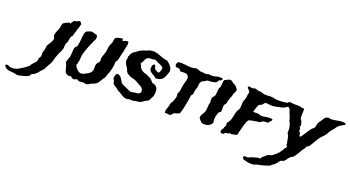

<svg xmlns="http://www.w3.org/2000/svg" viewBox="-334 -1177 3669 2013"><g transform="rotate(20 1500.0 -170.5)"><path d="M320.3 -543Q309.6 -502 297.4 -466.8Q285.2 -431.6 274.4 -390.6Q265.6 -387.7 262.2 -379.9Q258.8 -372.1 256.8 -362.3Q254.9 -352.5 253.9 -341.3Q252.9 -330.1 250 -320.3Q248 -312.5 243.2 -306.2Q238.3 -299.8 236.3 -293Q233.4 -281.2 233.4 -267.1Q233.4 -252.9 231.4 -240.2Q225.6 -214.8 211.9 -189.9Q198.2 -165 189.5 -136.7Q181.6 -117.2 177.2 -97.2Q172.9 -77.1 165 -59.6Q160.2 -47.9 152.8 -36.1Q145.5 -24.4 138.7 -10.7Q131.8 1 126 13.7Q120.1 26.4 112.3 37.1Q107.4 43.9 99.1 50.8Q90.8 57.6 84 67.4Q68.4 88.9 52.2 103.5Q36.1 118.2 7.8 128.9Q0 151.4 -20.5 160.2Q-41 168.9 -69.3 176.8Q-82 179.7 -97.7 183.1Q-113.3 186.5 -126 188.5Q-134.8 188.5 -144.5 185.5Q-154.3 182.6 -165 180.7Q-191.4 176.8 -214.4 175.8Q-237.3 174.8 -255.9 165Q-262.7 160.2 -272.5 150.9Q-282.2 141.6 -280.3 131.8Q-279.3 125 -272.9 123.5Q-266.6 122.1 -258.8 123.5Q-251 125 -243.2 128.4Q-235.4 131.8 -231.4 134.8Q-203.1 139.6 -179.2 134.8Q-155.3 129.9 -135.7 119.1Q-108.4 103.5 -84.5 87.4Q-60.5 71.3 -38.1 51.8Q-33.2 38.1 -24.4 28.3Q-15.6 18.6 -6.3 9.3Q2.9 0 10.7 -10.7Q18.6 -21.5 22.5 -36.1Q18.6 -49.8 26.9 -60.5Q35.2 -71.3 39.1 -82Q41 -89.8 40 -98.1Q39.1 -106.4 39.1 -116.2Q40 -129.9 46.4 -147.5Q52.7 -165 54.7 -182.6Q55.7 -191.4 55.7 -198.2Q55.7 -205.1 58.6 -210.9Q63.5 -219.7 70.8 -229.5Q78.1 -239.3 84 -250Q89.8 -260.7 96.2 -273.9Q102.5 -287.1 103.5 -294.9Q103.5 -305.7 97.7 -316.9Q91.8 -328.1 91.8 -339.8Q92.8 -344.7 93.8 -351.6Q94.7 -358.4 96.7 -363.3Q101.6 -380.9 109.4 -396Q117.2 -411.1 122.1 -429.7Q126 -443.4 127 -457Q127.9 -470.7 135.7 -484.4Q149.4 -494.1 164.6 -501.5Q179.7 -508.8 196.3 -515.6Q202.1 -516.6 203.6 -513.2Q205.1 -509.8 208 -507.8Q215.8 -514.6 222.2 -528.8Q228.5 -543 242.2 -549.8Q245.1 -551.8 250 -551.3Q254.9 -550.8 259.8 -552.7Q273.4 -555.7 279.3 -562Q285.2 -568.4 297.9 -565.4Q305.7 -563.5 310.5 -556.2Q315.4 -548.8 320.3 -543Z M776.4 -548.8Q784.2 -546.9 784.2 -537.6Q784.2 -528.3 788.1 -523.4Q797.9 -529.3 812.5 -535.6Q827.1 -542 845.7 -539.1Q850.6 -527.3 850.6 -517.1Q850.6 -506.8 848.6 -497.1Q846.7 -487.3 843.8 -477.1Q840.8 -466.8 838.9 -455.1Q836.9 -435.5 834 -424.8Q831.1 -414.1 827.1 -399.4Q822.3 -383.8 819.8 -368.7Q817.4 -353.5 814.5 -339.8Q811.5 -326.2 806.6 -314.9Q801.8 -303.7 792 -294.9Q793 -254.9 782.7 -213.9Q772.5 -172.9 758.8 -140.6Q754.9 -131.8 752.4 -122.1Q750 -112.3 747.1 -105.5Q744.1 -99.6 739.7 -94.2Q735.4 -88.9 730.5 -83Q716.8 -57.6 701.7 -35.6Q686.5 -13.7 659.2 -2.9Q651.4 0 645 2Q638.7 3.9 631.8 7.8Q623 12.7 608.9 21.5Q594.7 30.3 582 31.2Q575.2 31.2 566.4 28.3Q557.6 25.4 549.8 25.4Q541 25.4 530.8 26.9Q520.5 28.3 511.2 28.3Q502 28.3 494.1 26.4Q486.3 24.4 481.4 16.6Q469.7 14.6 460 21.5Q450.2 28.3 439.5 28.3Q427.7 27.3 419.4 19.5Q411.1 11.7 400.4 6.8Q393.6 10.7 387.7 10.3Q381.8 9.8 375 11.7Q369.1 7.8 363.3 6.3Q357.4 4.9 351.6 1Q340.8 -7.8 335.4 -22Q330.1 -36.1 326.2 -52.2Q322.3 -68.4 317.9 -83.5Q313.5 -98.6 304.7 -109.4Q307.6 -129.9 313.5 -147.5Q319.3 -165 326.2 -181.6Q329.1 -193.4 329.6 -207.5Q330.1 -221.7 330.6 -235.8Q331.1 -250 333 -264.2Q335 -278.3 339.8 -290Q341.8 -294.9 348.6 -300.3Q355.5 -305.7 358.4 -310.5Q361.3 -318.4 363.3 -328.6Q365.2 -338.9 367.2 -346.7Q369.1 -359.4 371.1 -377.9Q373 -396.5 374 -410.2Q376 -435.5 380.4 -458.5Q384.8 -481.4 402.3 -491.2Q417 -495.1 429.2 -502Q441.4 -508.8 461.9 -504.9Q466.8 -503.9 474.1 -501.5Q481.4 -499 487.3 -497.1Q501 -493.2 509.3 -490.7Q517.6 -488.3 519.5 -471.7Q520.5 -466.8 518.6 -455.6Q516.6 -444.3 513.7 -436.5Q511.7 -431.6 507.8 -427.7Q503.9 -423.8 502 -418.9Q500 -416 500.5 -412.1Q501 -408.2 499 -405.3Q497.1 -400.4 491.2 -389.6Q485.4 -378.9 483.4 -374Q477.5 -363.3 473.6 -351.6Q469.7 -339.8 464.8 -326.2Q459 -309.6 451.2 -289.1Q443.4 -268.6 438.5 -248Q434.6 -227.5 434.6 -209.5Q434.6 -191.4 431.6 -172.9Q429.7 -165 426.8 -158.2Q423.8 -151.4 425.8 -140.6Q415 -129.9 418.9 -119.1Q422.9 -108.4 430.7 -96.7Q436.5 -90.8 443.4 -83Q450.2 -75.2 459 -68.4Q467.8 -61.5 479.5 -58.1Q491.2 -54.7 505.9 -56.6Q515.6 -58.6 526.4 -64.5Q537.1 -70.3 545.9 -75.2Q565.4 -83 580.1 -95.2Q594.7 -107.4 601.6 -127Q605.5 -136.7 606 -146Q606.4 -155.3 606 -164.6Q605.5 -173.8 606 -184.1Q606.4 -194.3 611.3 -206.1Q616.2 -216.8 626 -225.6Q635.7 -234.4 638.7 -246.1Q640.6 -252 639.2 -257.3Q637.7 -262.7 637.7 -268.6Q637.7 -282.2 641.6 -295.9Q645.5 -309.6 650.9 -323.7Q656.2 -337.9 660.6 -351.6Q665 -365.2 666 -378.9Q667 -391.6 668 -400.4Q668.9 -409.2 670.4 -416.5Q671.9 -423.8 673.8 -431.2Q675.8 -438.5 680.7 -448.2Q685.5 -457 689.5 -467.3Q693.4 -477.5 695.3 -493.2Q697.3 -498 697.3 -505.4Q697.3 -512.7 700.2 -518.6Q704.1 -527.3 712.9 -532.7Q721.7 -538.1 732.4 -541Q743.2 -543.9 754.9 -545.4Q766.6 -546.9 776.4 -548.8Z M1185.5 -408.2Q1194.3 -404.3 1197.3 -397.9Q1200.2 -391.6 1201.7 -384.8Q1203.1 -377.9 1205.1 -371.1Q1207 -364.3 1214.8 -360.4Q1216.8 -358.4 1221.7 -355.5Q1226.6 -352.5 1232.4 -349.1Q1238.3 -345.7 1243.7 -343.3Q1249 -340.8 1252 -341.8Q1257.8 -342.8 1262.7 -350.6Q1267.6 -358.4 1271 -368.7Q1274.4 -378.9 1275.4 -389.6Q1276.4 -400.4 1274.4 -407.2Q1272.5 -410.2 1263.7 -415.5Q1254.9 -420.9 1250 -422.9Q1236.3 -427.7 1224.6 -434.6Q1212.9 -441.4 1199.2 -446.3Q1193.4 -448.2 1187 -452.6Q1180.7 -457 1174.8 -457Q1170.9 -458 1166 -455.6Q1161.1 -453.1 1156.2 -453.1Q1150.4 -452.1 1142.1 -452.6Q1133.8 -453.1 1125 -452.1Q1116.2 -451.2 1106.9 -449.2Q1097.7 -447.3 1090.8 -442.4Q1078.1 -431.6 1072.8 -418.5Q1067.4 -405.3 1058.6 -388.7Q1056.6 -384.8 1051.8 -379.9Q1046.9 -375 1046.9 -368.2Q1046.9 -364.3 1050.3 -361.3Q1053.7 -358.4 1055.7 -352.5Q1058.6 -346.7 1059.6 -340.3Q1060.5 -334 1062.5 -329.1Q1065.4 -326.2 1068.4 -323.7Q1071.3 -321.3 1073.2 -319.3Q1076.2 -316.4 1077.6 -312.5Q1079.1 -308.6 1082 -306.6Q1086.9 -303.7 1099.1 -296.4Q1111.3 -289.1 1122.1 -287.1Q1140.6 -283.2 1155.8 -274.9Q1170.9 -266.6 1185.5 -260.7Q1196.3 -255.9 1202.6 -249.5Q1209 -243.2 1213.9 -236.8Q1218.8 -230.5 1224.1 -224.6Q1229.5 -218.8 1239.3 -215.8Q1244.1 -213.9 1248 -213.9Q1252 -213.9 1256.8 -211.9Q1261.7 -210 1266.6 -205.6Q1271.5 -201.2 1277.3 -196.3Q1281.2 -192.4 1284.7 -188Q1288.1 -183.6 1290 -179.7Q1293 -173.8 1293.9 -164.6Q1294.9 -155.3 1294.9 -149.4Q1295.9 -126 1293.9 -112.3Q1292 -98.6 1287.1 -86.9Q1282.2 -75.2 1274.9 -63.5Q1267.6 -51.8 1258.8 -33.2Q1246.1 -27.3 1232.4 -20Q1218.8 -12.7 1209 -4.9Q1204.1 -1 1195.3 4.9Q1186.5 10.7 1179.7 12.7Q1166 17.6 1146.5 18.6Q1127 19.5 1110.4 25.4Q1100.6 28.3 1087.4 26.4Q1074.2 24.4 1063.5 25.4Q1050.8 27.3 1042 29.8Q1033.2 32.2 1021.5 30.3Q1007.8 28.3 991.2 20Q974.6 11.7 961.9 3.9Q957 2 954.1 -1.5Q951.2 -4.9 946.3 -7.8Q939.5 -11.7 932.6 -13.2Q925.8 -14.6 919.9 -19.5Q914.1 -24.4 909.2 -28.8Q904.3 -33.2 899.4 -38.1Q887.7 -45.9 873.5 -54.2Q859.4 -62.5 853.5 -71.3Q849.6 -76.2 849.1 -84.5Q848.6 -92.8 844.7 -100.6Q842.8 -107.4 837.9 -112.3Q833 -117.2 832 -122.1Q829.1 -135.7 835 -152.3Q840.8 -168.9 845.7 -180.7Q864.3 -183.6 876.5 -177.2Q888.7 -170.9 897.5 -160.2Q906.2 -149.4 913.1 -136.2Q919.9 -123 926.8 -113.3Q934.6 -100.6 951.2 -93.8Q967.8 -86.9 983.4 -80.1Q989.3 -77.1 994.6 -74.7Q1000 -72.3 1004.9 -70.3Q1017.6 -65.4 1026.9 -60.1Q1036.1 -54.7 1046.9 -53.7Q1056.6 -53.7 1065.9 -55.2Q1075.2 -56.6 1086.9 -58.6Q1098.6 -62.5 1110.4 -62Q1122.1 -61.5 1132.8 -66.4Q1145.5 -71.3 1147.5 -78.1Q1149.4 -85 1156.2 -96.7Q1152.3 -115.2 1147.5 -123Q1142.6 -130.9 1129.9 -141.6Q1125 -145.5 1118.7 -147.9Q1112.3 -150.4 1107.4 -153.3Q1086.9 -166 1062.5 -178.7Q1038.1 -191.4 1008.8 -196.3Q990.2 -202.1 970.2 -212.4Q950.2 -222.7 941.4 -240.2Q938.5 -244.1 938 -248Q937.5 -252 935.5 -256.8Q927.7 -276.4 913.6 -293.9Q899.4 -311.5 894.5 -334Q892.6 -340.8 893.6 -348.1Q894.5 -355.5 896 -362.3Q897.5 -369.1 898.4 -377Q899.4 -384.8 897.5 -393.6Q901.4 -397.5 902.3 -401.4Q903.3 -405.3 905.3 -409.2Q909.2 -415 910.6 -421.4Q912.1 -427.7 918.9 -433.6Q925.8 -439.5 930.2 -445.8Q934.6 -452.1 939.5 -456.1Q942.4 -458 946.3 -458.5Q950.2 -459 953.1 -460.9Q958 -463.9 961.9 -468.3Q965.8 -472.7 970.7 -476.6Q990.2 -491.2 1014.6 -501.5Q1039.1 -511.7 1064.5 -517.6Q1068.4 -522.5 1077.1 -525.9Q1085.9 -529.3 1096.2 -530.8Q1106.4 -532.2 1116.2 -533.2Q1126 -534.2 1132.8 -535.2Q1163.1 -531.2 1181.2 -525.4Q1199.2 -519.5 1215.3 -513.2Q1231.4 -506.8 1250 -501Q1268.6 -495.1 1297.9 -491.2Q1309.6 -482.4 1322.8 -470.2Q1335.9 -458 1345.7 -443.4Q1355.5 -428.7 1359.9 -412.6Q1364.3 -396.5 1357.4 -379.9Q1352.5 -370.1 1349.6 -357.9Q1346.7 -345.7 1340.8 -335.9Q1335.9 -328.1 1330.6 -317.4Q1325.2 -306.6 1318.4 -299.8Q1304.7 -286.1 1283.2 -280.3Q1261.7 -274.4 1241.2 -276.4Q1235.4 -286.1 1223.1 -293Q1210.9 -299.8 1198.7 -307.1Q1186.5 -314.5 1176.3 -323.7Q1166 -333 1163.1 -346.7Q1160.2 -363.3 1164.6 -381.8Q1168.9 -400.4 1185.5 -408.2Z M1910.2 -510.7Q1908.2 -495.1 1898.9 -491.2Q1889.6 -487.3 1879.9 -482.4Q1873 -477.5 1870.1 -469.7Q1867.2 -461.9 1862.3 -458Q1857.4 -453.1 1848.1 -450.7Q1838.9 -448.2 1833 -446.3Q1816.4 -441.4 1798.3 -441.4Q1780.3 -441.4 1766.6 -439.5Q1758.8 -437.5 1751 -430.7Q1743.2 -423.8 1734.4 -419.9Q1725.6 -417 1720.7 -415Q1715.8 -413.1 1712.4 -410.2Q1709 -407.2 1706.1 -402.8Q1703.1 -398.4 1698.2 -390.6Q1693.4 -381.8 1693.4 -365.2Q1693.4 -348.6 1690.4 -337.9Q1687.5 -329.1 1684.1 -317.4Q1680.7 -305.7 1676.8 -292Q1674.8 -284.2 1674.8 -274.9Q1674.8 -265.6 1672.9 -257.8Q1669.9 -248 1663.6 -243.2Q1657.2 -238.3 1654.3 -225.6Q1652.3 -219.7 1652.8 -213.4Q1653.3 -207 1652.3 -201.2Q1648.4 -177.7 1643.1 -150.4Q1637.7 -123 1632.8 -96.7Q1627.9 -74.2 1622.6 -53.7Q1617.2 -33.2 1609.4 -15.6Q1601.6 -16.6 1593.8 -11.2Q1585.9 -5.9 1578.1 -3.9Q1571.3 -2 1564.9 -2Q1558.6 -2 1552.7 2.9Q1545.9 9.8 1535.2 21Q1524.4 32.2 1516.6 34.2Q1509.8 36.1 1504.4 34.2Q1499 32.2 1494.1 31.2Q1486.3 31.2 1479 31.7Q1471.7 32.2 1461.9 31.2Q1458 21.5 1459 10.3Q1460 -1 1463.4 -11.7Q1466.8 -22.5 1471.2 -32.7Q1475.6 -43 1477.5 -52.7Q1479.5 -59.6 1480 -67.4Q1480.5 -75.2 1483.4 -83Q1486.3 -91.8 1492.7 -99.1Q1499 -106.4 1502 -116.2Q1505.9 -127 1511.7 -141.6Q1517.6 -156.2 1518.6 -166Q1520.5 -177.7 1518.1 -188.5Q1515.6 -199.2 1519.5 -211.9Q1521.5 -217.8 1524.9 -222.2Q1528.3 -226.6 1530.3 -234.4Q1533.2 -245.1 1534.2 -257.3Q1535.2 -269.5 1537.1 -281.2Q1539.1 -292 1541 -302.2Q1543 -312.5 1545.9 -323.2Q1548.8 -335.9 1552.2 -347.2Q1555.7 -358.4 1558.1 -369.1Q1560.5 -379.9 1560.5 -390.1Q1560.5 -400.4 1554.7 -412.1Q1548.8 -422.9 1539.1 -427.7Q1529.3 -432.6 1517.6 -433.6Q1505.9 -434.6 1492.2 -433.6Q1478.5 -432.6 1465.8 -432.6Q1460.9 -435.5 1457 -443.4Q1453.1 -451.2 1446.3 -454.1Q1434.6 -458 1420.4 -458Q1406.2 -458 1399.4 -468.8Q1393.6 -483.4 1398.9 -497.1Q1404.3 -510.7 1412.1 -516.6Q1448.2 -522.5 1487.3 -516.1Q1526.4 -509.8 1565.4 -510.7Q1581.1 -511.7 1596.7 -516.6Q1612.3 -521.5 1628.9 -516.6Q1633.8 -514.6 1646 -510.3Q1658.2 -505.9 1663.1 -503.9Q1668 -502.9 1672.9 -503.9Q1677.7 -504.9 1682.6 -503.9Q1690.4 -503.9 1697.8 -501.5Q1705.1 -499 1712.9 -499Q1722.7 -499 1727.1 -499.5Q1731.4 -500 1734.9 -501Q1738.3 -502 1742.2 -503.4Q1746.1 -504.9 1754.9 -505.9Q1762.7 -506.8 1770.5 -504.9Q1778.3 -502.9 1786.1 -502.9Q1807.6 -502 1827.6 -508.3Q1847.7 -514.6 1867.2 -516.6Q1877.9 -517.6 1889.2 -517.1Q1900.4 -516.6 1910.2 -510.7Z M1820.3 -49.8Q1822.3 -72.3 1835.4 -90.3Q1848.6 -108.4 1855.5 -127.9Q1859.4 -140.6 1860.8 -154.8Q1862.3 -168.9 1862.8 -183.1Q1863.3 -197.3 1865.2 -211.4Q1867.2 -225.6 1872.1 -239.3Q1867.2 -248 1868.2 -258.8Q1869.1 -269.5 1869.1 -281.2Q1874 -288.1 1877 -296.9Q1879.9 -305.7 1890.6 -308.6Q1900.4 -330.1 1900.4 -353Q1900.4 -376 1905.3 -400.4Q1906.2 -405.3 1909.2 -409.2Q1912.1 -413.1 1914.1 -418Q1920.9 -438.5 1920.9 -461.4Q1920.9 -484.4 1928.7 -504.9Q1934.6 -506.8 1943.4 -511.2Q1952.1 -515.6 1961.4 -520Q1970.7 -524.4 1979.5 -527.3Q1988.3 -530.3 1995.1 -529.3Q2000 -527.3 2004.9 -523.9Q2009.8 -520.5 2016.6 -515.6Q2021.5 -512.7 2025.9 -508.8Q2030.3 -504.9 2035.2 -502Q2039.1 -500 2045.4 -498.5Q2051.8 -497.1 2053.7 -495.1Q2054.7 -494.1 2060.1 -488.3Q2065.4 -482.4 2070.8 -475.6Q2076.2 -468.8 2081.1 -462.4Q2085.9 -456.1 2086.9 -454.1Q2087.9 -448.2 2085.9 -440.9Q2084 -433.6 2080.6 -426.3Q2077.1 -418.9 2073.7 -411.6Q2070.3 -404.3 2068.4 -398.4Q2065.4 -387.7 2062.5 -377.4Q2059.6 -367.2 2054.7 -356.4Q2049.8 -343.8 2043.9 -327.1Q2038.1 -310.5 2036.1 -292Q2034.2 -278.3 2025.9 -271.5Q2017.6 -264.6 2014.6 -252Q2012.7 -243.2 2012.7 -233.4Q2012.7 -223.6 2013.2 -214.4Q2013.7 -205.1 2013.2 -196.3Q2012.7 -187.5 2008.8 -179.7Q2005.9 -174.8 2000 -172.4Q1994.1 -169.9 1990.2 -165Q1984.4 -155.3 1980 -140.6Q1975.6 -126 1972.7 -109.9Q1969.7 -93.8 1970.2 -77.6Q1970.7 -61.5 1975.6 -48.8Q1970.7 -33.2 1958.5 -21.5Q1946.3 -9.8 1929.7 -3.4Q1913.1 2.9 1894 3.4Q1875 3.9 1855.5 -2.9Q1847.7 -14.6 1836.9 -24.9Q1826.2 -35.2 1820.3 -49.8Z M2327.1 -296.9Q2339.8 -293 2352.5 -294.9Q2365.2 -296.9 2379.9 -294.9Q2395.5 -293 2408.2 -287.6Q2420.9 -282.2 2439.5 -285.2Q2465.8 -289.1 2493.2 -293.5Q2520.5 -297.9 2544.9 -290Q2546.9 -279.3 2541.5 -272Q2536.1 -264.6 2528.3 -262.7Q2525.4 -250 2518.1 -245.6Q2510.7 -241.2 2501.5 -240.2Q2492.2 -239.3 2481 -239.7Q2469.7 -240.2 2459 -236.3Q2451.2 -233.4 2443.4 -226.1Q2435.5 -218.8 2423.8 -215.8Q2418.9 -213.9 2413.1 -214.4Q2407.2 -214.8 2399.4 -213.9Q2392.6 -212.9 2385.7 -210.9Q2378.9 -209 2373 -207Q2367.2 -206.1 2361.3 -207Q2355.5 -208 2350.6 -206.1Q2343.8 -204.1 2334.5 -200.2Q2325.2 -196.3 2314.5 -197.3Q2303.7 -185.5 2295.9 -167Q2288.1 -148.4 2282.2 -127.9Q2276.4 -107.4 2271.5 -85.9Q2266.6 -64.5 2260.7 -45.9Q2258.8 -38.1 2257.3 -28.3Q2255.9 -18.6 2253.9 -13.7Q2252 -10.7 2240.7 -7.3Q2229.5 -3.9 2215.8 -1.5Q2202.1 1 2189.9 2Q2177.7 2.9 2174.8 0Q2167 -4.9 2165.5 1.5Q2164.1 7.8 2159.2 8.8Q2153.3 10.7 2145.5 9.8Q2137.7 8.8 2130.9 11.7Q2126 13.7 2123 18.6Q2120.1 23.4 2115.2 26.4Q2102.5 33.2 2090.3 30.3Q2078.1 27.3 2077.1 12.7Q2076.2 3.9 2082 -8.3Q2087.9 -20.5 2095.7 -27.3Q2094.7 -38.1 2100.6 -45.9Q2106.4 -53.7 2108.4 -64.5Q2109.4 -69.3 2108.4 -75.2Q2107.4 -81.1 2108.4 -86.9Q2110.4 -97.7 2121.1 -109.9Q2131.8 -122.1 2136.7 -135.7Q2144.5 -157.2 2149.9 -188Q2155.3 -218.8 2164.1 -242.2Q2167 -250 2172.4 -256.3Q2177.7 -262.7 2180.7 -269.5Q2188.5 -291 2188.5 -311.5Q2188.5 -332 2190.4 -355.5Q2191.4 -364.3 2195.3 -371.6Q2199.2 -378.9 2202.1 -388.7Q2209 -409.2 2210.4 -430.2Q2211.9 -451.2 2218.8 -468.8Q2217.8 -478.5 2212.9 -485.4Q2208 -492.2 2202.6 -497.6Q2197.3 -502.9 2191.9 -509.3Q2186.5 -515.6 2185.5 -525.4Q2192.4 -529.3 2199.2 -529.8Q2206.1 -530.3 2212.9 -528.8Q2219.7 -527.3 2226.6 -525.9Q2233.4 -524.4 2240.2 -525.4Q2246.1 -527.3 2254.4 -530.3Q2262.7 -533.2 2274.4 -531.2Q2281.2 -529.3 2287.1 -525.9Q2293 -522.5 2303.7 -521.5Q2313.5 -519.5 2324.2 -520Q2335 -520.5 2343.8 -515.6Q2350.6 -513.7 2359.9 -511.2Q2369.1 -508.8 2374 -507.8Q2393.6 -504.9 2417 -507.3Q2440.4 -509.8 2465.8 -507.8Q2477.5 -506.8 2488.3 -503.9Q2499 -501 2510.7 -499Q2527.3 -497.1 2549.3 -498Q2571.3 -499 2590.8 -501Q2603.5 -502 2612.3 -503.4Q2621.1 -504.9 2628.9 -506.3Q2636.7 -507.8 2645 -508.3Q2653.3 -508.8 2665 -507.8Q2670.9 -506.8 2678.2 -506.3Q2685.5 -505.9 2685.5 -498Q2686.5 -487.3 2677.7 -483.4Q2668.9 -479.5 2659.2 -474.6Q2645.5 -467.8 2635.3 -459.5Q2625 -451.2 2613.3 -446.3Q2599.6 -440.4 2586.9 -439Q2574.2 -437.5 2556.6 -432.6Q2535.2 -427.7 2514.6 -424.3Q2494.1 -420.9 2470.7 -422.9Q2458 -424.8 2443.4 -427.2Q2428.7 -429.7 2417 -425.8Q2408.2 -423.8 2401.9 -412.6Q2395.5 -401.4 2384.8 -394.5Q2379.9 -391.6 2375 -390.6Q2370.1 -389.6 2366.2 -387.7Q2357.4 -381.8 2352.1 -371.1Q2346.7 -360.4 2342.8 -348.1Q2338.9 -335.9 2335 -322.3Q2331.1 -308.6 2327.1 -296.9Z M2819.3 -503.9Q2820.3 -499 2819.8 -484.9Q2819.3 -470.7 2818.4 -453.6Q2817.4 -436.5 2817.9 -419.9Q2818.4 -403.3 2822.3 -394.5Q2824.2 -389.6 2828.1 -386.7Q2832 -383.8 2834 -379.9Q2839.8 -369.1 2841.3 -356.4Q2842.8 -343.8 2849.6 -334Q2847.7 -328.1 2843.8 -325.2Q2839.8 -322.3 2837.9 -317.4Q2845.7 -308.6 2849.6 -297.9Q2853.5 -287.1 2848.6 -267.6Q2857.4 -265.6 2860.8 -259.8Q2864.3 -253.9 2865.7 -246.1Q2867.2 -238.3 2868.2 -231Q2869.1 -223.6 2874 -218.8Q2880.9 -218.8 2881.8 -221.7Q2882.8 -224.6 2887.7 -224.6Q2897.5 -237.3 2907.7 -253.9Q2918 -270.5 2929.2 -287.6Q2940.4 -304.7 2951.7 -320.3Q2962.9 -335.9 2974.6 -346.7Q2977.5 -349.6 2982.4 -352.1Q2987.3 -354.5 2989.3 -358.4Q2996.1 -368.2 2998 -385.3Q3000 -402.3 3004.9 -413.1Q3009.8 -425.8 3018.6 -436.5Q3027.3 -447.3 3035.2 -460Q3041 -470.7 3045.9 -479Q3050.8 -487.3 3057.1 -493.2Q3063.5 -499 3072.3 -502.4Q3081.1 -505.9 3094.7 -506.8Q3101.6 -506.8 3107.4 -504.4Q3113.3 -502 3120.1 -502Q3138.7 -502 3159.2 -505.4Q3179.7 -508.8 3200.7 -512.7Q3221.7 -516.6 3241.7 -517.1Q3261.7 -517.6 3281.2 -511.7Q3283.2 -498 3272 -492.2Q3260.7 -486.3 3252 -481.4Q3241.2 -474.6 3229 -466.3Q3216.8 -458 3209 -449.2Q3204.1 -443.4 3200.2 -436.5Q3196.3 -429.7 3191.4 -423.8Q3176.8 -407.2 3160.6 -387.2Q3144.5 -367.2 3133.8 -341.8Q3120.1 -322.3 3102.1 -304.7Q3084 -287.1 3067.4 -264.6Q3058.6 -252.9 3051.3 -238.8Q3043.9 -224.6 3035.2 -210.9Q3021.5 -189.5 3010.3 -170.4Q2999 -151.4 2975.6 -143.6Q2974.6 -127 2963.9 -115.2Q2953.1 -103.5 2946.3 -91.8Q2931.6 -65.4 2916.5 -41Q2901.4 -16.6 2881.8 4.9Q2868.2 9.8 2858.9 17.1Q2849.6 24.4 2842.8 32.7Q2835.9 41 2829.6 50.8Q2823.2 60.5 2814.5 71.3Q2808.6 77.1 2802.2 79.6Q2795.9 82 2789.6 83.5Q2783.2 85 2776.9 87.4Q2770.5 89.8 2765.6 95.7Q2757.8 106.4 2750 117.7Q2742.2 128.9 2732.4 137.7Q2721.7 148.4 2709 154.8Q2696.3 161.1 2688.5 173.8Q2668.9 180.7 2650.4 187Q2631.8 193.4 2606.4 200.2Q2595.7 203.1 2585.9 204.6Q2576.2 206.1 2563.5 209Q2549.8 211.9 2537.1 217.8Q2524.4 223.6 2510.7 224.6Q2479.5 226.6 2450.7 220.7Q2421.9 214.8 2399.4 206.1Q2398.4 198.2 2393.6 194.3Q2388.7 190.4 2391.6 179.7Q2396.5 172.9 2407.7 172.4Q2418.9 171.9 2427.7 174.8Q2440.4 172.9 2448.2 169.9Q2456.1 167 2462.9 163.6Q2469.7 160.2 2476.6 157.2Q2483.4 154.3 2494.1 152.3Q2512.7 148.4 2528.8 142.6Q2544.9 136.7 2566.4 139.6Q2569.3 137.7 2570.8 130.9Q2572.3 124 2575.2 122.1Q2588.9 105.5 2606.4 96.7Q2613.3 85 2622.1 80.6Q2630.9 76.2 2640.1 73.7Q2649.4 71.3 2659.7 68.4Q2669.9 65.4 2679.7 56.6Q2698.2 40 2714.8 26.9Q2731.4 13.7 2745.1 -8.8Q2751 -16.6 2756.3 -26.4Q2761.7 -36.1 2768.6 -46.9Q2772.5 -52.7 2776.9 -56.6Q2781.2 -60.5 2786.1 -68.4Q2788.1 -71.3 2785.6 -74.7Q2783.2 -78.1 2780.3 -81.1Q2777.3 -84 2774.9 -87.4Q2772.5 -90.8 2773.4 -94.7Q2775.4 -99.6 2773.4 -109.9Q2771.5 -120.1 2769.5 -127Q2767.6 -141.6 2763.2 -160.2Q2758.8 -178.7 2754.9 -189.5Q2750 -197.3 2746.6 -202.6Q2743.2 -208 2742.2 -217.8Q2741.2 -231.4 2742.7 -242.2Q2744.1 -252.9 2742.2 -263.7Q2737.3 -287.1 2732.4 -303.7Q2729.5 -314.5 2724.1 -321.8Q2718.8 -329.1 2714.8 -339.8Q2714.8 -351.6 2709.5 -365.7Q2704.1 -379.9 2697.8 -394.5Q2691.4 -409.2 2686 -423.3Q2680.7 -437.5 2679.7 -449.2Q2673.8 -458 2664.1 -464.8Q2654.3 -471.7 2645.5 -477.1Q2636.7 -482.4 2630.4 -486.8Q2624 -491.2 2624 -496.1Q2624 -502 2626.5 -504.4Q2628.9 -506.8 2631.8 -508.3Q2634.8 -509.8 2638.2 -511.7Q2641.6 -513.7 2644.5 -519.5Q2651.4 -522.5 2660.2 -522.5Q2668.9 -522.5 2678.7 -521Q2688.5 -519.5 2697.8 -518.1Q2707 -516.6 2715.8 -517.6Q2732.4 -519.5 2749.5 -517.6Q2766.6 -515.6 2783.2 -514.6Q2784.2 -509.8 2790 -509.3Q2795.9 -508.8 2801.8 -509.3Q2807.6 -509.8 2813 -508.8Q2818.4 -507.8 2819.3 -503.9Z"/></g></svg>

Font: Trade Winds
Style: Regular
Weight: 400
Designer: Squid
Foundry: Font Diner, Inc DBA Sideshow
Version: Version 1.000